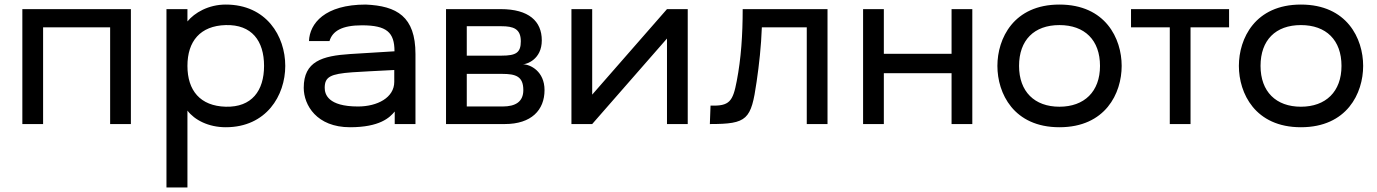

<svg xmlns="http://www.w3.org/2000/svg" viewBox="-20 -544 6039 842"><path d="M463 0H554V-504H78V0H169V-424H463Z M710 278H802V-59C833 -18 894 14 970 14C1148 14 1231 -125 1231 -255C1231 -386 1148 -524 970 -524C894 -524 833 -488 802 -450V-504H710ZM802 -255C802 -363 858 -431 970 -434C1084 -437 1138 -365 1138 -255C1138 -146 1084 -73 970 -76C858 -79 802 -147 802 -255Z M1515 14C1645 14 1689 -28 1711 -55V0H1802V-307C1802 -472 1720 -518 1584 -524C1404 -524 1338 -441 1335 -364H1425C1438 -408 1480 -433 1567 -433C1676 -433 1710 -402 1710 -319L1515 -307C1393 -299 1312 -275 1312 -159C1312 -83 1369 14 1515 14ZM1404 -159C1404 -207 1429 -220 1525 -227C1543 -228 1640 -234 1709 -237V-185C1709 -116 1635 -77 1550 -77C1418 -77 1404 -131 1404 -159Z M1936 0H2194C2310 0 2368 -61 2368 -149C2368 -231 2306 -262 2273 -262C2289 -262 2356 -283 2356 -367C2356 -451 2299 -504 2176 -504H1936ZM2027 -77V-220H2182C2242 -220 2275 -209 2275 -149C2275 -98 2241 -77 2184 -77ZM2027 -300V-429H2179C2231 -429 2264 -418 2264 -363C2264 -313 2243 -300 2180 -300Z M2905 0H2996V-504H2905L2577 -129V-504H2486V0H2577L2905 -375Z M3518 0H3609V-504H3237C3237 -392 3230 -287 3211 -189C3194 -99 3179 -78 3096 -81L3093 0C3258 0 3274 -19 3298 -185C3309 -260 3318 -341 3321 -424H3518Z M3765 0H3856V-223H4153V0H4244V-504H4153V-308H3856V-504H3765Z M4626 14C4828 14 4899 -135 4899 -255C4899 -375 4828 -524 4626 -524C4425 -524 4354 -375 4354 -255C4354 -135 4425 14 4626 14ZM4449 -255C4449 -368 4515 -434 4626 -434C4737 -434 4804 -368 4804 -255C4804 -142 4735 -76 4626 -76C4517 -76 4449 -142 4449 -255Z M4940 -424H5110V0H5201V-424H5370V-504H4940Z M5685 14C5887 14 5958 -135 5958 -255C5958 -375 5887 -524 5685 -524C5484 -524 5413 -375 5413 -255C5413 -135 5484 14 5685 14ZM5508 -255C5508 -368 5574 -434 5685 -434C5796 -434 5863 -368 5863 -255C5863 -142 5794 -76 5685 -76C5576 -76 5508 -142 5508 -255Z"/></svg>

Font: Hibana 45 SubMedium
Style: Regular
Weight: 500
Width: 6
Designer: pygmalion
Foundry: ybstudio
Version: Version 2021.007;FEAKit 1.0